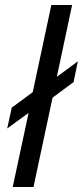

<svg xmlns="http://www.w3.org/2000/svg" viewBox="-20 -747 331 767"><path d="M30.8 0 94.2 -295.9 8.8 -233.9 26.9 -316.9 110.8 -378.9 185.1 -727.1H268.1L207 -439.9L291 -502L273.9 -418.9L189.9 -356.9L113.8 0Z"/></svg>

Font: Lorenzo Sans
Style: Italic
Weight: 400
Italic angle: -12°
Foundry: Intel Corporation
Version: Version 1.00; ttfautohint (v1.5)